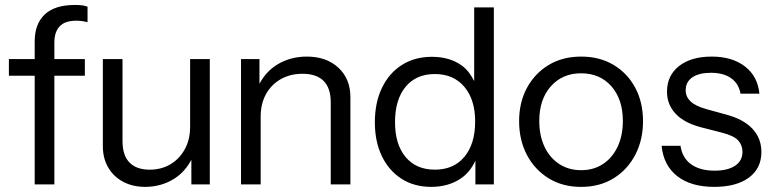

<svg xmlns="http://www.w3.org/2000/svg" viewBox="-20 -730 3059 756"><path d="M214.9 -626.3C228.8 -641.1 250.5 -648.5 280.2 -648.5C289.3 -648.5 297.8 -647.8 305.9 -646.6C313.9 -645.2 320.2 -644 324.7 -642.7V-703.7C319.6 -705.7 313.3 -707.3 305.9 -708.6C298.4 -709.9 288.3 -710.5 275.4 -710.5C221.8 -710.5 182 -697.9 155.8 -672.7C129.7 -647.6 116.6 -612.4 116.6 -567.2V-497.5H15V-431.7H116.6V-3.9H194.1V-431.7H314.1V-497.5H194.1V-563.3C194.1 -590.4 201 -611.4 214.9 -626.2Z M728.6 -497.5V-230.4C728.6 -197.5 721.7 -168.3 707.8 -142.8C693.9 -117.3 675.1 -97.4 651.2 -83.2C627.3 -69 599.9 -61.9 568.9 -61.9C534.7 -61.9 508.4 -71.3 490 -90C471.6 -108.7 462.4 -136.8 462.4 -174.2V-497.5H385V-153.8C385 -122.2 392.1 -94.4 406.3 -70.1C420.5 -45.9 440.2 -27.3 465.3 -14C490.5 -0.8 519.2 5.8 551.5 5.8C593.4 5.8 631.5 -4.8 665.7 -26.1C695.6 -44.9 717.3 -70.4 733.5 -100.9V-4H806.1V-497.5Z M1312.8 -463.1C1281.5 -492.4 1240 -507.2 1188.4 -507.2C1144.5 -507.2 1105.3 -496.5 1070.8 -475.3C1040.5 -456.6 1018.2 -430.8 1001.6 -400.1V-497.5H929V-3.9H1006.4V-271C1006.4 -304.6 1013.4 -333.9 1027.2 -359.1C1041.1 -384.3 1060.5 -404 1085.3 -418.2C1110.2 -432.3 1138.7 -439.5 1171 -439.5C1207.8 -439.5 1235.5 -430.2 1254.2 -411.4C1272.9 -392.7 1282.3 -364.6 1282.3 -327.2V-3.9H1359.7V-347.5C1359.7 -395.2 1344.1 -433.8 1312.8 -463.2Z M1847.1 -700.8V-410.7C1834.8 -435.1 1819.5 -456.8 1797.7 -472.4C1766.1 -495 1727 -506.3 1680.6 -506.3C1635.4 -506.3 1596 -495.6 1562.5 -474.3C1528.8 -452.9 1502.8 -422.9 1484.1 -384.3C1465.4 -345.6 1456 -300.4 1456 -248.8C1456 -197.7 1465.2 -153.2 1483.6 -115.2C1502 -77 1527.8 -47.4 1561 -26.1C1594.3 -4.8 1633.1 5.8 1677.7 5.8C1722.8 5.8 1761.7 -5.2 1794.3 -27.1C1820.8 -44.9 1838.8 -69.3 1851.9 -97.4V-3.9H1924.5V-700.8ZM1808.8 -112.8C1780.8 -78.9 1741.9 -62 1692.2 -62C1643.1 -62 1604.7 -78.6 1577 -111.8C1549.3 -145 1535.4 -190.7 1535.4 -248.8C1535.4 -308.1 1549.3 -354.6 1577 -388.2C1604.7 -421.7 1643.1 -438.5 1692.2 -438.5C1741.2 -438.5 1780 -421.7 1808.3 -388.2C1836.7 -354.6 1850.9 -309.2 1850.9 -251.7C1850.9 -193 1836.9 -146.7 1808.8 -112.8Z M2481.4 -384.3C2461 -422.4 2432.6 -452.4 2396.2 -474.3C2359.7 -496.2 2317 -507.2 2267.9 -507.2C2219.5 -507.2 2177.1 -496.2 2140.6 -474.3C2104.2 -452.4 2075.6 -422.3 2055 -384.3C2034.3 -346.1 2024 -302.2 2024 -252.6C2024 -203.6 2034.2 -159.6 2054.5 -120.4C2074.8 -81.5 2103.4 -50.7 2140.2 -28C2176.9 -5.3 2219.5 5.9 2267.9 5.9C2317 5.9 2359.7 -5.4 2396.2 -28C2432.6 -50.6 2461 -81.4 2481.4 -120.4C2501.7 -159.5 2511.9 -203.5 2511.9 -252.6C2511.9 -302.2 2501.7 -346.1 2481.4 -384.3ZM2412.1 -152.9C2398.6 -123.9 2379.6 -101.1 2355 -84.7C2330.5 -68.2 2301.5 -59.9 2267.9 -59.9C2235 -59.9 2206.1 -68.2 2181.3 -84.7C2156.4 -101.1 2137.2 -123.8 2123.7 -152.9C2110.1 -182.1 2103.4 -215.5 2103.4 -253.6C2103.4 -310.4 2118.5 -355.9 2148.9 -390.1C2179.2 -424.3 2218.9 -441.4 2267.9 -441.4C2317.6 -441.4 2357.5 -424.3 2387.5 -390.1C2417.5 -355.8 2432.5 -310.4 2432.5 -253.6C2432.5 -215.5 2425.7 -182 2412.1 -152.9Z M2943.1 -222.6C2919.9 -247.8 2885.4 -266.5 2839.6 -278.8L2762.1 -300.1C2732.4 -308.5 2711.3 -318.7 2698.7 -331C2686.1 -343.3 2679.9 -357.8 2679.9 -374.6C2679.9 -396.5 2688.6 -413.4 2706 -425.4C2723.4 -437.4 2747.9 -443.4 2779.6 -443.4C2812.5 -443.4 2838.9 -436.2 2858.9 -422C2878.9 -407.8 2891.2 -387.5 2895.7 -361.1H2970.2C2965.7 -406.9 2946.7 -442.7 2913.1 -468.5C2879.6 -494.3 2836 -507.2 2782.5 -507.2C2728.3 -507.2 2685.3 -494.8 2653.7 -469.9C2622.1 -445 2606.3 -411.3 2606.3 -368.7C2606.3 -335.2 2617.6 -306.4 2640.2 -282.2C2662.8 -257.9 2696.6 -240.1 2741.8 -228.4L2821.2 -208.1C2854.1 -199.7 2876 -189.2 2887 -176.6C2898 -163.9 2903.5 -149.3 2903.5 -132.5C2903.5 -108.7 2893.8 -90.3 2874.4 -77.4C2855.1 -64.5 2828.3 -58 2794.1 -58C2755.4 -58 2724.4 -66.4 2701.2 -83.2C2677.9 -99.9 2664.1 -124.1 2659.5 -155.8H2585C2590.2 -104.1 2610.8 -64.3 2646.9 -36.2C2683.1 -8.1 2731.5 5.8 2792.1 5.8C2850.2 5.8 2895.7 -6.2 2928.6 -30.5C2961.5 -54.7 2978 -88.4 2978 -131.6C2978 -167 2966.4 -197.4 2943.1 -222.6Z"/></svg>

Font: Diatome
Style: Regular
Weight: 400
Designer: 15.100.17
Foundry: 15.100.17
Version: Version 1.008;Fontself Maker 3.5.8